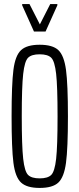

<svg xmlns="http://www.w3.org/2000/svg" viewBox="-20 -916 390 944"><path d="M37 -344Q37 -502 46 -572.5Q55 -643 83.5 -669.5Q112 -696 175 -696Q239 -696 267 -669.5Q295 -643 304.5 -572.5Q314 -502 314 -344Q314 -186 304.5 -115.5Q295 -45 267 -18.5Q239 8 175 8Q112 8 83.5 -18.5Q55 -45 46 -115.5Q37 -186 37 -344ZM263 -344Q263 -491 256 -553Q249 -615 232 -632Q215 -649 175 -649Q135 -649 118 -632Q101 -615 94 -552.5Q87 -490 87 -344Q87 -198 94 -135.5Q101 -73 118 -56Q135 -39 175 -39Q215 -39 232 -56Q249 -73 256 -135Q263 -197 263 -344ZM147 -761 89 -890V-896H125L176 -796L227 -896H262V-890L204 -761Z"/></svg>

Font: Saira Ultra Condensed Light
Style: Regular
Weight: 300
Width: 1
Designer: Hector Gatti with collaboration of the Omnibus-Type team
Foundry: Omnibus-Type
Version: Version 1.001; ttfautohint (v1.8)